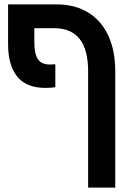

<svg xmlns="http://www.w3.org/2000/svg" viewBox="-20 -618 601 878"><path d="M188 -216Q101 -216 59 -267.5Q17 -319 17 -415V-598H236Q324 -598 384.5 -560Q445 -522 476 -453.5Q507 -385 507 -293V240H383V-292Q383 -489 228 -489H137V-425Q137 -370 154 -346.5Q171 -323 207 -323Q214 -323 220 -323.5Q226 -324 233 -324V-219Q223 -218 212 -217Q201 -216 188 -216Z"/></svg>

Font: Noto Sans Hebrew SemiCondensed SemiBold
Style: Regular
Weight: 600
Width: 4
Designer: Monotype Design Team
Foundry: Monotype Imaging Inc.
Version: Version 2.004; ttfautohint (v1.8.4.7-5d5b)